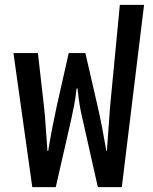

<svg xmlns="http://www.w3.org/2000/svg" viewBox="-20 -765 624 785"><path d="M112 0H208L271 -276C280 -319 287 -346 293 -403H297C303 -346 309 -312 318 -276L380 0H478L569 -745H470L430 -328C427 -290 423 -229 417 -148H415C402 -221 391 -280 379 -331L329 -548H261L212 -331C201 -280 189 -221 177 -148H174C168 -226 164 -297 160 -328L135 -548H35Z"/></svg>

Font: Noto Sans Thai Cond Med
Style: Regular
Weight: 500
Width: 3
Designer: Monotype Design Team
Foundry: Monotype Imaging Inc.
Version: Version 2.002